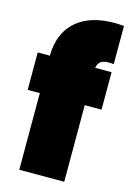

<svg xmlns="http://www.w3.org/2000/svg" viewBox="-121 -856 627 917"><g transform="rotate(15 192.5 -397.5)"><path d="M69.8 0V-378.9H9.8V-564H69.8Q71.3 -684.6 151.6 -745.1Q231.9 -805.7 375 -793V-604Q336.4 -608.4 317.6 -599.6Q298.8 -590.8 293.9 -564H375V-378.9H292V0Z"/></g></svg>

Font: SVN-Poppins Black
Style: Regular
Weight: 900
Designer: Ninad Kale (Devanagari), Jonny Pinhorn (Latin)
Foundry: Indian Type Foundry
Version: Version 3.002 2017